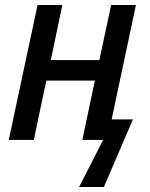

<svg xmlns="http://www.w3.org/2000/svg" viewBox="-20 -559 598 767"><path d="M296 188 392 0H309L359 -237H165L115 0H15L130 -539H229L183 -319H377L424 -539H523L426 -82H511L395 188Z"/></svg>

Font: Noto Sans SemiCondensed Medium
Style: Italic
Weight: 500
Width: 4
Italic angle: -12°
Designer: Monotype Design Team
Foundry: Monotype Imaging Inc.
Version: Version 2.013; ttfautohint (v1.8.4.7-5d5b)